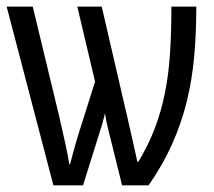

<svg xmlns="http://www.w3.org/2000/svg" viewBox="-22 -556 642 576"><path d="M138.2 0 -2 -536.1H76.2L155.8 -206.1Q165.5 -164.6 173.8 -126.2Q182.1 -87.9 186 -63H188Q190.4 -71.8 194.1 -85.4Q197.8 -99.1 202.1 -115Q206.5 -130.9 211.4 -147.2Q216.3 -163.6 221.2 -178.2L263.2 -311L210 -536.1H283.2L350.1 -247.1Q354 -231 359.4 -207.5Q364.7 -184.1 370.4 -158.9Q376 -133.8 381.3 -110.4Q386.7 -86.9 390.1 -70.8H393.1Q423.8 -121.6 443.1 -172.9Q462.4 -224.1 473.4 -280.3Q484.4 -336.4 488.3 -399.4Q492.2 -462.4 492.2 -536.1H566.9Q566.9 -456.5 560.5 -386.2Q554.2 -315.9 538.1 -250.7Q522 -185.5 494.4 -123.8Q466.8 -62 423.8 0H344.2L303.2 -166Q299.8 -178.7 297.1 -192.4Q294.4 -206.1 293 -215.8Q290.5 -206.1 286.6 -190.9Q282.7 -175.8 278.8 -165L227.1 0Z"/></svg>

Font: WenQuanYi Micro Hei Mono
Style: Regular
Weight: 400
Foundry: Ascender Corporation
Version: Version 0.2.0-beta